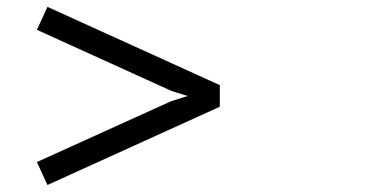

<svg xmlns="http://www.w3.org/2000/svg" viewBox="-20 -547 1119 551"><path d="M85.9 -82 471.7 -256.8 518.6 -271.5 473.1 -285.6 85.9 -461.4 116.2 -527.3 610.8 -302.7V-240.7L116.2 -16.1Z"/></svg>

Font: Sarina
Style: Regular
Weight: 400
Designer: James Grieshaber
Foundry: James Grieshaber
Version: Version 1.001